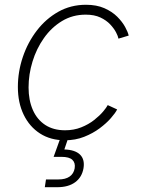

<svg xmlns="http://www.w3.org/2000/svg" viewBox="-20 -573 587 797"><path d="M249.5 9.3Q189.9 9.3 146.2 -18.8Q102.5 -46.9 78.4 -96.7Q54.2 -146.5 54.2 -211.9Q54.2 -275.4 74.7 -336.2Q95.2 -397 132.8 -446Q170.4 -495.1 222.2 -524.2Q273.9 -553.2 336.9 -553.2Q380.9 -553.2 413.1 -539.1Q445.3 -524.9 466.6 -503.7Q487.8 -482.4 499.5 -460.9Q511.2 -439.5 514.2 -425.3L471.7 -412.6Q470.2 -422.4 461.7 -438.7Q453.1 -455.1 437.3 -471.9Q421.4 -488.8 396.5 -500.5Q371.6 -512.2 335.9 -512.2Q281.2 -512.2 237.3 -485.6Q193.4 -459 162.4 -415Q131.3 -371.1 115 -317.6Q98.6 -264.2 98.6 -210Q98.6 -157.2 116.2 -116.9Q133.8 -76.7 167.7 -54.4Q201.7 -32.2 250 -32.2Q286.6 -32.2 317.1 -44.4Q347.7 -56.6 370.6 -74.7Q393.6 -92.8 408 -109.9Q422.4 -127 427.2 -136.7L466.3 -118.7Q459 -104 440.4 -82.8Q421.9 -61.5 393.8 -40.5Q365.7 -19.5 329.3 -5.1Q293 9.3 249.5 9.3ZM166 204.1 170.9 171.9H222.2Q252 171.9 269 159.9Q286.1 147.9 290 125.5Q293.5 103 280.5 90.6Q267.6 78.1 235.4 78.1H202.6L235.8 -14.2H262.7L263.2 0L247.1 47.4Q291.5 48.8 312 68.6Q332.5 88.4 326.7 125Q320.3 162.6 292.2 183.3Q264.2 204.1 217.3 204.1Z"/></svg>

Font: Inter ExtraLight
Style: Italic
Weight: 250
Italic angle: -9.3988°
Designer: Rasmus Andersson
Foundry: rsms
Version: Version 4.001;git-66647c0bb